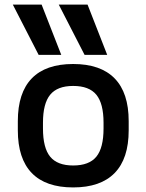

<svg xmlns="http://www.w3.org/2000/svg" viewBox="-20 -810 640 840"><path d="M149 -570 36 -790H162L248 -570ZM350 -570 237 -790H363L449 -570ZM300 10Q180 10 119 -53Q58 -116 58 -240V-280Q58 -404 119 -467Q180 -530 300 -530Q420 -530 481.5 -467Q543 -404 543 -280V-240Q543 -116 481.5 -53Q420 10 300 10ZM300 -86Q370 -86 401.5 -124.5Q433 -163 433 -248V-273Q433 -357 401.5 -395.5Q370 -434 300 -434Q231 -434 199.5 -395.5Q168 -357 168 -273V-248Q168 -163 199.5 -124.5Q231 -86 300 -86Z"/></svg>

Font: M PLUS Code Latin Expanded Medium
Style: Regular
Weight: 500
Width: 7
Designer: Coji Morishita
Foundry: UNDERFOREST DESIGN
Version: Version 1.002; ttfautohint (v1.8.3)